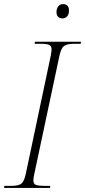

<svg xmlns="http://www.w3.org/2000/svg" viewBox="-34 -918 416 938"><path d="M-14 0 -13 -10H21Q55 -10 69 -20Q83 -30 91 -64L214 -646Q218 -668 218 -678Q218 -692 207 -698Q196 -704 169 -704H135L137 -714H362L360 -704H326Q293 -704 278.5 -693Q264 -682 256 -644L134 -70Q129 -48 129 -36Q129 -20 141 -15Q153 -10 180 -10H212L210 0ZM271 -828Q259 -828 250.5 -835.5Q242 -843 242 -859Q242 -877 251 -887.5Q260 -898 275 -898Q287 -898 295 -890.5Q303 -883 303 -867Q303 -847 293.5 -837.5Q284 -828 271 -828Z"/></svg>

Font: Noto Serif Display SemiCondensed ExtraLight
Style: Italic
Weight: 200
Width: 4
Italic angle: -12°
Designer: Monotype Design Team
Foundry: Monotype Imaging Inc.
Version: Version 2.009